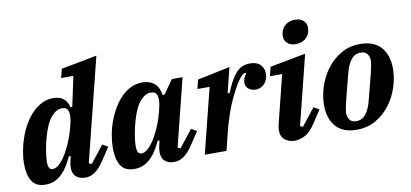

<svg xmlns="http://www.w3.org/2000/svg" viewBox="-71 -1004 2683 1254"><g transform="rotate(-10 1270.0 -377.0)"><path d="M143 12Q80 12 53.5 -30Q27 -72 27 -145Q27 -187 35.5 -232.5Q44 -278 59.5 -321.5Q75 -365 98 -404Q121 -443 150 -472.5Q179 -502 213.5 -519Q248 -536 288 -536Q331 -536 356 -516Q381 -496 390 -458H402L444 -656H363L378 -715L615 -760L444 -76L462 -68L552 -182L588 -161L532 -76Q501 -29 470.5 -8.5Q440 12 408 12Q384 12 367.5 5Q351 -2 341 -13Q331 -24 327 -38.5Q323 -53 323 -67Q323 -82 326 -98.5Q329 -115 332 -126L336 -142L324 -144Q310 -113 292.5 -84.5Q275 -56 253.5 -34.5Q232 -13 204.5 -0.5Q177 12 143 12ZM206 -80Q230 -80 255.5 -106Q281 -132 302.5 -170.5Q324 -209 340.5 -252Q357 -295 365 -328L372 -357Q383 -405 375 -433Q367 -461 332 -461Q297 -461 262.5 -422Q228 -383 203 -294Q192 -256 184 -209.5Q176 -163 176 -131Q176 -108 182.5 -94Q189 -80 206 -80Z M732 12Q669 12 642.5 -30Q616 -72 616 -145Q616 -187 624 -232.5Q632 -278 648 -321.5Q664 -365 687 -404Q710 -443 739 -472.5Q768 -502 803.5 -519Q839 -536 880 -536Q924 -536 955.5 -512.5Q987 -489 997 -432H1009L1074 -524H1145L1033 -76L1051 -68L1141 -182L1177 -161L1121 -76Q1090 -29 1059.5 -8.5Q1029 12 997 12Q972 12 955.5 5Q939 -2 929.5 -13Q920 -24 916 -38.5Q912 -53 912 -67Q912 -82 915 -98.5Q918 -115 921 -126L925 -142L913 -144Q899 -113 881.5 -84.5Q864 -56 842.5 -34.5Q821 -13 793.5 -0.5Q766 12 732 12ZM795 -80Q819 -80 844.5 -106Q870 -132 891.5 -170Q913 -208 929.5 -251Q946 -294 954 -328L961 -357Q972 -405 964 -433Q956 -461 921 -461Q886 -461 851.5 -422Q817 -383 792 -294Q781 -256 773 -209.5Q765 -163 765 -131Q765 -108 771.5 -94Q778 -80 795 -80Z M1308 -431H1227L1242 -491L1458 -536L1417 -371L1429 -367Q1463 -453 1499.5 -494.5Q1536 -536 1593 -536Q1638 -536 1661.5 -513Q1685 -490 1685 -452Q1685 -434 1679.5 -418Q1674 -402 1663 -389Q1652 -376 1636.5 -368.5Q1621 -361 1602 -361Q1574 -361 1555 -376.5Q1536 -392 1536 -418Q1536 -433 1542.5 -449Q1549 -465 1559 -475L1552 -482Q1533 -477 1507.5 -441Q1482 -405 1453 -345Q1427 -292 1406 -230Q1385 -168 1368 -98L1344 0H1200Z M1799 12Q1772 12 1754 4.5Q1736 -3 1724.5 -14.5Q1713 -26 1708.5 -40.5Q1704 -55 1704 -70Q1704 -82 1707 -98.5Q1710 -115 1713 -126L1789 -431H1708L1723 -491L1960 -536L1845 -76L1863 -68L1953 -182L1989 -161L1933 -76Q1898 -23 1863 -5.5Q1828 12 1799 12ZM1932 -766Q1969 -766 1988.5 -747Q2008 -728 2008 -702Q2008 -688 2005 -676Q1997 -644 1972 -626Q1947 -608 1912 -608Q1875 -608 1855.5 -627Q1836 -646 1836 -672Q1836 -686 1839 -698Q1847 -730 1872 -748Q1897 -766 1932 -766Z M2214 -44Q2253 -44 2277.5 -76Q2302 -108 2315 -160Q2333 -230 2345 -275.5Q2357 -321 2363.5 -349.5Q2370 -378 2372.5 -393Q2375 -408 2375 -417Q2375 -443 2361.5 -461.5Q2348 -480 2317 -480Q2278 -480 2253.5 -448Q2229 -416 2216 -364Q2198 -294 2186 -248.5Q2174 -203 2167.5 -174.5Q2161 -146 2158.5 -131Q2156 -116 2156 -107Q2156 -81 2169.5 -62.5Q2183 -44 2214 -44ZM2207 12Q2116 12 2069.5 -40.5Q2023 -93 2023 -184Q2023 -242 2043 -304.5Q2063 -367 2101.5 -418.5Q2140 -470 2196 -503Q2252 -536 2324 -536Q2415 -536 2461.5 -483.5Q2508 -431 2508 -340Q2508 -281 2488 -219Q2468 -157 2429.5 -105.5Q2391 -54 2335 -21Q2279 12 2207 12Z"/></g></svg>

Font: IBM Plex Serif
Style: Bold Italic
Weight: 700
Italic angle: -14°
Designer: Mike Abbink, Paul van der Laan, Pieter van Rosmalen
Foundry: Bold Monday
Version: Version 3.001